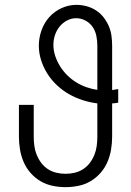

<svg xmlns="http://www.w3.org/2000/svg" viewBox="-20 -763 540 791"><path d="M250 8Q223 8 196.5 2.5Q170 -3 147 -16.5Q124 -30 106 -50.5Q88 -71 77.5 -95.5Q67 -120 62.5 -146.5Q58 -173 58 -200V-331H119V-200Q119 -181 121.5 -162Q124 -143 131 -125.5Q138 -108 149.5 -92.5Q161 -77 177 -66.5Q193 -56 212 -51.5Q231 -47 250 -47Q269 -47 288 -51.5Q307 -56 323 -66.5Q339 -77 350.5 -92.5Q362 -108 369 -125.5Q376 -143 378.5 -162Q381 -181 381 -200V-337Q350 -341 320.5 -350.5Q291 -360 264.5 -375Q238 -390 215 -411.5Q192 -433 175.5 -459Q159 -485 149.5 -514.5Q140 -544 140 -575Q140 -607 151 -638Q162 -669 183 -692.5Q204 -716 233.5 -729.5Q263 -743 295 -743Q316 -743 336.5 -737.5Q357 -732 375 -720.5Q393 -709 406 -692.5Q419 -676 427.5 -657Q436 -638 439 -617Q442 -596 442 -575V-392Q448 -393 454.5 -394Q461 -395 467 -396V-340Q461 -339 454.5 -338Q448 -337 442 -337V-200Q442 -173 437.5 -146.5Q433 -120 422.5 -95.5Q412 -71 394 -50.5Q376 -30 353 -16.5Q330 -3 303.5 2.5Q277 8 250 8ZM381 -393V-575Q381 -595 377 -615Q373 -635 362 -651.5Q351 -668 332.5 -678Q314 -688 294 -688Q274 -688 256 -678.5Q238 -669 225.5 -653.5Q213 -638 206.5 -618.5Q200 -599 200 -578Q200 -555 207.5 -532.5Q215 -510 227.5 -490Q240 -470 256.5 -453.5Q273 -437 293 -424.5Q313 -412 335.5 -404Q358 -396 381 -393Z"/></svg>

Font: Iosevka Curly Light
Style: Regular
Weight: 300
Monospace: yes
Designer: Belleve Invis
Foundry: Belleve Invis
Version: Version 22.1.2; ttfautohint (v1.8.4)